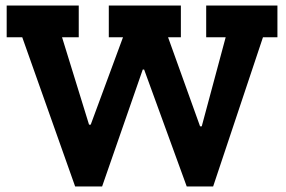

<svg xmlns="http://www.w3.org/2000/svg" viewBox="-20 -670 1029 690"><path d="M977 -536H925L746 0H651L498 -420H493L347 0H250L60 -536H4V-650H263V-536H203L300 -222H306L422 -536H371V-650H630V-536H584L699 -216H705L791 -536H721V-650H977Z"/></svg>

Font: Zilla Slab Bold
Style: Bold
Weight: 700
Designer: Typotheque.com
Foundry: Typotheque type foundry
Version: Version 1.1; 2017; ttfautohint (v1.6)